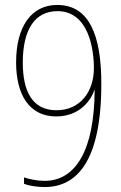

<svg xmlns="http://www.w3.org/2000/svg" viewBox="-20 -744 487 775"><path d="M389 -406C389 -604 339 -724 211 -724C106 -724 45 -636 45 -492C45 -362 98 -274 207 -274C302 -274 348 -340 361 -381H362C361 -137 285 -14 160 -14C130 -14 97 -21 77 -28V-2C97 6 130 11 160 11C289 11 389 -91 389 -406ZM212 -699C337 -699 359 -547 359 -469C359 -373 303 -299 208 -299C110 -299 72 -376 72 -491C72 -624 120 -699 212 -699Z"/></svg>

Font: Noto Sans Gujarati Condensed Thin
Style: Regular
Weight: 100
Width: 3
Designer: Jelle Bosma - Monotype Design Team, Universal Thirst
Foundry: Monotype Imaging Inc.
Version: Version 2.106